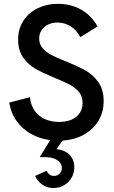

<svg xmlns="http://www.w3.org/2000/svg" viewBox="-20 -720 591 993"><path d="M303.7 7.3 272 51.3Q316.4 56.2 340.3 81.3Q364.3 106.4 364.3 145Q364.3 174.3 350.3 199Q336.4 223.6 311.5 238Q286.6 252.4 255.4 252.4Q224.6 252.4 198.7 234.9Q172.9 217.3 161.6 189.9L221.7 163.1Q225.6 174.3 235.6 182.1Q245.6 189.9 258.3 189.9Q276.9 189.9 288.3 178.2Q299.8 166.5 299.8 148.9Q299.8 133.3 289.6 120.6Q279.3 107.9 260.3 100.3Q241.2 92.8 215.3 92.8H185.5L239.3 4.9Q186.5 -2.4 142.1 -26.6Q97.7 -50.8 67.1 -92.3Q36.6 -133.8 27.8 -189.5L134.8 -217.3Q139.2 -174.8 160.2 -146Q181.2 -117.2 213.6 -103.3Q246.1 -89.4 285.2 -89.4Q342.3 -89.4 374.8 -116.2Q407.2 -143.1 407.2 -188.5Q407.2 -221.2 388.2 -244.1Q369.1 -267.1 340.6 -282.2Q312 -297.4 262.7 -317.4Q201.2 -342.8 163.8 -364Q126.5 -385.3 100.1 -422.1Q73.7 -459 73.7 -514.6Q73.7 -571.3 101.6 -613.5Q129.4 -655.8 176.5 -678Q223.6 -700.2 279.8 -700.2Q345.2 -700.2 398.2 -671.1Q451.2 -642.1 484.4 -583L395 -527.8Q376.5 -564.5 345.2 -584Q314 -603.5 276.9 -603.5Q251 -603.5 229.5 -593.3Q208 -583 195.3 -564.2Q182.6 -545.4 182.6 -521Q182.6 -491.2 200.7 -470.5Q218.8 -449.7 246.1 -435.5Q273.4 -421.4 320.3 -402.8Q382.3 -377.9 421.6 -356Q460.9 -334 488.5 -295.2Q516.1 -256.3 516.1 -197.8Q516.1 -139.2 488.3 -94Q460.4 -48.8 412.1 -22.7Q363.8 3.4 303.7 7.3Z"/></svg>

Font: Acari Sans SemiBold
Style: Regular
Weight: 600
Designer: Alfredo Marco Pradil and Stefan Peev
Foundry: Hanken Design Co.
Version: Version 1.045;January 11, 2019;FontCreator 11.5.0.2425 64-bi